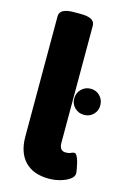

<svg xmlns="http://www.w3.org/2000/svg" viewBox="-117 -810 579 874"><g transform="rotate(15 172.5 -373.0)"><path d="M204 8Q131 8 91.5 -33Q52 -74 52 -150V-716Q52 -735 68.5 -744.5Q85 -754 121 -754H149Q186 -754 202 -744.5Q218 -735 218 -716V-165Q218 -127 248 -127Q262 -127 271.5 -131.5Q281 -136 287 -136Q294 -136 300 -125Q306 -114 310 -98Q314 -82 316.5 -67.5Q319 -53 319 -47Q319 -32 302 -19.5Q285 -7 258.5 0.5Q232 8 204 8ZM284 -314Q258 -314 240 -331.5Q222 -349 222 -375Q222 -401 240 -419Q258 -437 284 -437Q310 -437 327.5 -419Q345 -401 345 -375Q345 -349 327.5 -331.5Q310 -314 284 -314Z"/></g></svg>

Font: Asap ExtraBold
Style: Regular
Weight: 800
Designer: Pablo Cosgaya
Foundry: Omnibus-Type
Version: Version 3.001; ttfautohint (v1.8.4.7-5d5b)